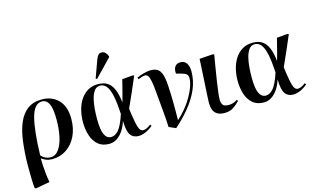

<svg xmlns="http://www.w3.org/2000/svg" viewBox="-113 -1149 2873 1728"><g transform="rotate(-15 1324.0 -284.5)"><path d="M33 230 23 224Q19 193 17.5 136Q16 79 16 5Q18 -112 30.5 -210Q43 -308 73.5 -379.5Q104 -451 157 -490.5Q210 -530 291 -530Q384 -530 443.5 -469.5Q503 -409 503 -295Q503 -202 469 -132.5Q435 -63 376.5 -24.5Q318 14 245 14Q213 14 189.5 4.5Q166 -5 147 -19H146Q145 11 147.5 51Q150 91 154.5 132Q159 173 166 206ZM234 -6Q281 -6 312 -49.5Q343 -93 358 -164Q373 -235 373 -318Q373 -425 351 -468.5Q329 -512 287 -512Q215 -512 184 -394.5Q153 -277 147 -47Q166 -26 188.5 -16Q211 -6 234 -6Z M776 14Q711 14 671.5 -21Q632 -56 614 -112.5Q596 -169 596 -235Q596 -290 608.5 -342.5Q621 -395 648 -438Q675 -481 716.5 -506.5Q758 -532 816 -532Q843 -532 869.5 -524.5Q896 -517 919.5 -495.5Q943 -474 960 -431.5Q977 -389 985 -318H986Q999 -365 1008 -398.5Q1017 -432 1023.5 -460Q1030 -488 1038 -518L1138 -527L1150 -522Q1115 -438 1087 -375.5Q1059 -313 1029 -246L1035 -198Q1047 -113 1060.5 -69.5Q1074 -26 1103 -26Q1120 -26 1138.5 -35.5Q1157 -45 1174 -58L1184 -45Q1172 -34 1150.5 -20Q1129 -6 1102.5 4Q1076 14 1051 14Q1000 14 974.5 -21.5Q949 -57 947 -152H946Q932 -106 907.5 -68.5Q883 -31 849.5 -8.5Q816 14 776 14ZM809 -41Q845 -41 878 -78.5Q911 -116 945 -219L941 -277Q934 -365 919 -417Q904 -469 881.5 -491.5Q859 -514 829 -514Q796 -514 776 -487.5Q756 -461 745 -419Q734 -377 730 -328Q726 -279 726 -233Q726 -129 747 -85Q768 -41 809 -41ZM820 -579 808 -585 868 -750Q878 -775 889 -787Q900 -799 919 -799Q940 -799 954 -785Q968 -771 976 -749V-741Z M1393 33 1329 5Q1328 -35 1325.5 -67.5Q1323 -100 1320 -134Q1317 -168 1313 -210.5Q1309 -253 1304 -312Q1298 -389 1290 -429Q1282 -469 1271 -483.5Q1260 -498 1246 -498Q1231 -498 1212 -492Q1193 -486 1180 -480L1173 -496Q1205 -511 1241.5 -520.5Q1278 -530 1304 -530Q1343 -530 1367.5 -515Q1392 -500 1405 -461.5Q1418 -423 1422 -354Q1426 -287 1427.5 -209Q1429 -131 1427 -32Q1471 -70 1507.5 -115.5Q1544 -161 1570.5 -208Q1597 -255 1611 -296.5Q1625 -338 1625 -367Q1625 -397 1611.5 -408.5Q1598 -420 1569 -428L1518 -442Q1514 -481 1530 -505.5Q1546 -530 1582 -530Q1621 -530 1639.5 -500.5Q1658 -471 1658 -427Q1658 -338 1622 -257Q1586 -176 1526 -103.5Q1466 -31 1393 33Z M1852 14Q1806 14 1780.5 -3Q1755 -20 1745.5 -48Q1736 -76 1736 -108Q1736 -131 1739.5 -190Q1743 -249 1748 -332.5Q1753 -416 1758 -515L1885 -524L1895 -518Q1886 -465 1876 -404.5Q1866 -344 1857 -286Q1848 -228 1842.5 -181.5Q1837 -135 1837 -109Q1837 -86 1849 -66Q1861 -46 1906 -46Q1925 -46 1944 -51.5Q1963 -57 1986 -72L1994 -60Q1963 -27 1930 -6.5Q1897 14 1852 14Z M2217 14Q2152 14 2112.5 -21Q2073 -56 2055 -112.5Q2037 -169 2037 -235Q2037 -290 2049.5 -342.5Q2062 -395 2089 -438Q2116 -481 2157.5 -506.5Q2199 -532 2257 -532Q2284 -532 2310.5 -524.5Q2337 -517 2360.5 -495.5Q2384 -474 2401 -431.5Q2418 -389 2426 -318H2427Q2440 -365 2449 -398.5Q2458 -432 2464.5 -460Q2471 -488 2479 -518L2579 -527L2591 -522Q2556 -438 2528 -375.5Q2500 -313 2470 -246L2476 -198Q2488 -113 2501.5 -69.5Q2515 -26 2544 -26Q2561 -26 2579.5 -35.5Q2598 -45 2615 -58L2625 -45Q2613 -34 2591.5 -20Q2570 -6 2543.5 4Q2517 14 2492 14Q2441 14 2415.5 -21.5Q2390 -57 2388 -152H2387Q2373 -106 2348.5 -68.5Q2324 -31 2290.5 -8.5Q2257 14 2217 14ZM2250 -41Q2286 -41 2319 -78.5Q2352 -116 2386 -219L2382 -277Q2375 -365 2360 -417Q2345 -469 2322.5 -491.5Q2300 -514 2270 -514Q2237 -514 2217 -487.5Q2197 -461 2186 -419Q2175 -377 2171 -328Q2167 -279 2167 -233Q2167 -129 2188 -85Q2209 -41 2250 -41Z"/></g></svg>

Font: Literata 72pt SemiBold
Style: Italic
Weight: 600
Italic angle: -2°
Designer: Latin by Veronika Burian and Jose Scaglione. Greek by Irene Vlachou. Cyrillic by Vera Evstafieva
Foundry: TypeTogether
Version: Version 3.002